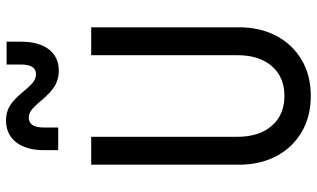

<svg xmlns="http://www.w3.org/2000/svg" viewBox="-228 -812 1056 640"><g transform="rotate(-90 300.0 -492.0)"><path d="M71 -223.5V-716H164V-229Q164 -156.5 200.5 -114.2Q237 -72 300 -72Q363.5 -72 399.8 -114.2Q436 -156.5 436 -229V-716H529V-223.5Q529 -152.5 500.2 -98.5Q471.5 -44.5 420 -14.2Q368.5 16 300.2 16Q232 16 180.2 -14.2Q128.5 -44.5 99.8 -98.5Q71 -152.5 71 -223.5ZM384 -824Q356.5 -824 334.2 -837Q312 -850 283.5 -884Q263.5 -908 252 -916Q240.5 -924 227.5 -924Q195 -924 195 -873V-826H119.5V-874Q119.5 -933 146 -966.5Q172.5 -1000 219 -1000Q246 -1000 267.2 -987.2Q288.5 -974.5 317.5 -939Q336.5 -916 348.2 -908Q360 -900 373 -900Q405 -900 405 -951V-998H481V-950Q481 -890.5 455.5 -857.2Q430 -824 384 -824Z"/></g></svg>

Font: Google Sans Code
Style: Regular
Weight: 400
Monospace: yes
Designer: Google Sans Code Authors
Foundry: Google LLC
Version: Version 6.000